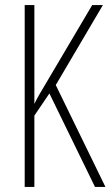

<svg xmlns="http://www.w3.org/2000/svg" viewBox="-20 -734 434 754"><path d="M394 0 199 -400 384 -714H342L170 -423C142 -376 123 -344 115 -326V-714H77V0H115V-280L174 -367L353 0Z"/></svg>

Font: Noto Sans ExtraCondensed ExtraLight
Style: Regular
Weight: 200
Width: 2
Designer: Monotype Design Team
Foundry: Monotype Imaging Inc.
Version: Version 2.013